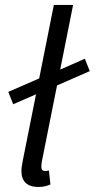

<svg xmlns="http://www.w3.org/2000/svg" viewBox="-20 -732 377 764"><path d="M32.5 -317.2 13 -366.4 146.3 -424.4 212.6 -452 317.6 -498.3 337.2 -449.1 200 -388.9 133.7 -361.3ZM133.5 12Q98.7 12 81.9 -4.5Q65.2 -21.1 65.2 -51.2Q65.2 -59.9 66.8 -70.2Q68.5 -80.5 70.6 -92.7L194.3 -712.4H270.9L146.5 -89.2Q145.5 -81.5 145 -76.7Q144.5 -71.8 144.5 -67.7Q144.5 -51.5 159.9 -51.5Q162.9 -51.5 165.8 -52Q168.7 -52.5 174.7 -53.5L180.7 2.3Q170.4 6.4 159 9.2Q147.7 12 133.5 12Z"/></svg>

Font: Source Sans Variable
Style: Italic
Weight: 200
Italic angle: -11°
Designer: Paul D. Hunt
Foundry: Adobe Systems Incorporated
Version: Version 3.006;hotconv 1.0.111;makeotfexe 2.5.65597